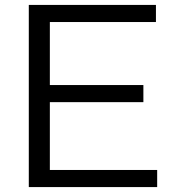

<svg xmlns="http://www.w3.org/2000/svg" viewBox="-20 -760 710 780"><path d="M97 0V-740H613.5V-670.5H182.5V-414.5H562.5V-345H182.5V-69.5H618.5V0Z"/></svg>

Font: Encode Sans Expanded Expanded
Style: Regular
Weight: 400
Width: 7
Designer: Multiple Designers
Foundry: Impallari Type
Version: Version 3.000; ttfautohint (v1.8.3) -l 8 -r 50 -G 200 -x 14 